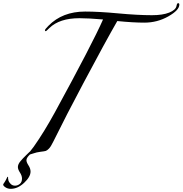

<svg xmlns="http://www.w3.org/2000/svg" viewBox="-58 -959 1153 1213"><path d="M480 -886Q565 -886 688.5 -874.5Q812 -863 902 -863Q970 -863 1011 -879.5Q1052 -896 1057 -921Q1060 -939 1067 -939Q1075 -939 1075 -930Q1075 -895 1005.5 -855.5Q936 -816 854 -816Q783 -816 683 -826Q607 -694 469 -434Q362 -233 277 -61Q263 -32 251 -20Q239 -8 231 -5.5Q223 -3 197 0Q173 3 153.5 10Q134 17 131 17Q109 38 109 53Q109 66 122 86Q135 106 135 125Q135 158 94.5 196Q54 234 10 234Q-9 234 -23.5 224.5Q-38 215 -38 207Q-38 204 -29 192Q-25 186 -20.5 177.5Q-16 169 -14 164L-11 158Q-7 158 -7 160V168Q-7 173 -4.5 182Q-2 191 9 202.5Q20 214 37 214Q53 214 67 203Q81 192 81 169Q81 151 68 131Q55 111 55 96Q55 88 59 78.5Q63 69 72.5 58Q82 47 88 40.5Q94 34 108 20.5Q122 7 125 4L130 -1H131Q142 -14 155 -32Q220 -124 288 -248Q527 -686 593 -836Q501 -844 444 -844Q318 -844 254 -782Q234 -762 232 -762Q226 -762 226 -768Q226 -774 248 -796Q336 -886 480 -886Z"/></svg>

Font: Miama Nueva
Style: Medium
Weight: 400
Italic angle: -28°
Version: Version 1.0